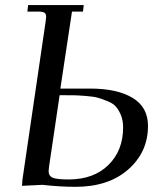

<svg xmlns="http://www.w3.org/2000/svg" viewBox="-20 -722 643 750"><path d="M65.9 3.9 67.9 -22 158.2 -637.2Q160.2 -650.9 160.2 -655.8Q160.2 -668.5 153.3 -672.6Q146.5 -676.8 127.9 -676.8H86.9L89.8 -702.1H307.1L304.2 -676.8H261.2L215.8 -376H332Q437.5 -376 497.8 -339.8Q558.1 -303.7 558.1 -230Q558.1 -127.9 481 -60.1Q403.8 7.8 274.9 7.8Q214.8 7.8 146 0ZM169.9 -54.2Q169.9 -34.2 186.3 -27.6Q202.6 -21 248 -21Q345.7 -21 403.3 -77.4Q460.9 -133.8 460.9 -224.1Q460.9 -250.5 452.9 -270.8Q444.8 -291 433.8 -304.2Q422.9 -317.4 401.1 -326.4Q379.4 -335.4 362.8 -340.1Q346.2 -344.7 315.2 -347.2Q284.2 -349.6 266.1 -349.9Q248 -350.1 212.9 -350.1L171.9 -73.2Q169.9 -59.6 169.9 -54.2Z"/></svg>

Font: Dihjauti S
Style: Bold Italic
Weight: 700
Italic angle: -9°
Designer: T. Christopher White
Version: Version 3.0.0